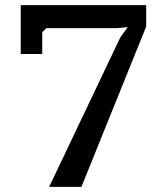

<svg xmlns="http://www.w3.org/2000/svg" viewBox="-20 -725 640 750"><path d="M145 -514H61V-705H551V-621L298 5H172L450 -579L479 -619L438 -615H161L145 -599Z"/></svg>

Font: PT Serif Caption
Style: Semibold
Weight: 600
Designer: A.Korolkova, O.Umpeleva, V.Yefimov
Foundry: ParaType Ltd
Version: Version 1.00;May 2, 2020;FontCreator 12.0.0.2544 64-bit